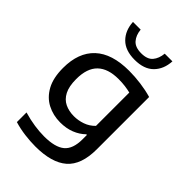

<svg xmlns="http://www.w3.org/2000/svg" viewBox="-293 -909 1253 1253"><g transform="rotate(45 333.0 -283.0)"><path d="M286.5 230Q240 230 188.5 223.5Q137 217 89 202.5V113.5Q142 129 190.2 136Q238.5 143 280 143Q381.5 143 426.5 105.2Q471.5 67.5 471.5 -21V-61.5H465.5Q434 -30.5 389.8 -13Q345.5 4.5 290.5 4.5Q224.5 4.5 170.2 -23.8Q116 -52 84 -110.5Q52 -169 52 -260.5Q52 -402.5 132.2 -477.5Q212.5 -552.5 370.5 -552.5Q424.5 -552.5 480 -545Q535.5 -537.5 583.5 -523.5V-41Q583.5 102.5 510.2 166.2Q437 230 286.5 230ZM325 -87.5Q364.5 -87.5 403.2 -101Q442 -114.5 471.5 -145V-452.5Q449.5 -458 421.5 -461.8Q393.5 -465.5 360 -465.5Q263 -465.5 213.5 -417.5Q164 -369.5 164 -270Q164 -202.5 184.8 -162.5Q205.5 -122.5 242 -105Q278.5 -87.5 325 -87.5ZM345 -628Q258 -628 212.2 -674.2Q166.5 -720.5 162.5 -795.5H233.5Q238 -747.5 263.8 -718Q289.5 -688.5 345 -688.5Q401 -688.5 426 -718Q451 -747.5 455.5 -795.5H526.5Q522.5 -720 477 -674Q431.5 -628 345 -628Z"/></g></svg>

Font: Encode Sans Exp Md
Style: Regular
Weight: 500
Width: 7
Designer: Multiple Designers
Foundry: Impallari Type
Version: Version 3.002; ttfautohint (v1.8.3) -l 8 -r 50 -G 200 -x 14 